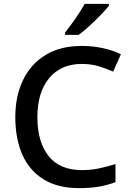

<svg xmlns="http://www.w3.org/2000/svg" viewBox="-20 -961 675 991"><path d="M402 -631Q295 -631 234 -558Q173 -485 173 -356Q173 -229 230.5 -156Q288 -83 403 -83Q449 -83 491.5 -92Q534 -101 576 -114V-21Q534 -5 490.5 2.5Q447 10 388 10Q278 10 204.5 -35.5Q131 -81 95 -163.5Q59 -246 59 -357Q59 -465 99 -548Q139 -631 215.5 -677.5Q292 -724 403 -724Q457 -724 509 -713Q561 -702 604 -681L564 -591Q530 -607 489.5 -619Q449 -631 402 -631ZM542 -931Q527 -912 499.5 -883.5Q472 -855 441.5 -827Q411 -799 386 -781H316V-793Q331 -812 350 -838Q369 -864 387 -891.5Q405 -919 417 -941H542Z"/></svg>

Font: Noto Sans Myanmar UI Medium
Style: Regular
Weight: 500
Designer: Monotype Design Team
Foundry: Monotype Imaging Inc.
Version: Version 2.103; ttfautohint (v1.8.4.7-5d5b)